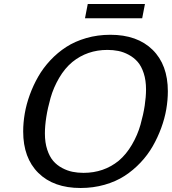

<svg xmlns="http://www.w3.org/2000/svg" viewBox="-20 -916 854 954"><path d="M686.5 -825.2H402.3L416 -896H700.2ZM203.1 -252.9Q203.1 -207.5 214.6 -172.6Q226.1 -137.7 244.6 -116.2Q263.2 -94.7 289.1 -81.1Q314.9 -67.4 340.6 -62.3Q366.2 -57.1 395 -57.1Q495.6 -57.1 569.8 -117.2Q607.4 -148.9 635.5 -197Q663.6 -245.1 678 -296.1Q692.4 -347.2 699 -391.1Q705.6 -435.1 705.6 -471.7Q705.6 -517.1 694.1 -552.2Q682.6 -587.4 664.1 -608.6Q645.5 -629.9 619.6 -643.8Q593.8 -657.7 568.1 -662.8Q542.5 -668 513.7 -668Q413.6 -668 339.4 -607.9Q301.8 -576.7 273.7 -528.6Q245.6 -480.5 231.2 -429.4Q216.8 -378.4 210 -334.2Q203.1 -290 203.1 -252.9ZM95.2 -262.7Q95.2 -306.2 103 -351.8Q110.8 -397.5 127.9 -444.6Q145 -491.7 169.7 -534.9Q194.3 -578.1 230.2 -616.5Q266.1 -654.8 309.1 -682.6Q352.1 -710.4 408.4 -726.8Q464.8 -743.2 528.3 -743.2Q662.1 -743.2 738 -668.7Q814 -594.2 814 -462.4Q814 -418.9 806.2 -373Q798.3 -327.1 781 -280Q763.7 -232.9 739 -189.7Q714.4 -146.5 678.5 -108.4Q642.6 -70.3 599.4 -42.2Q556.2 -14.2 499.8 2Q443.4 18.1 380.4 18.1Q246.6 18.1 170.9 -56.4Q95.2 -130.9 95.2 -262.7Z"/></svg>

Font: Aurulent Sans
Style: Italic
Weight: 400
Italic angle: -11°
Version: Version 2007.05.04